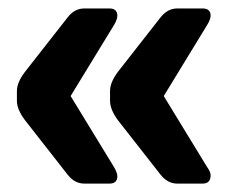

<svg xmlns="http://www.w3.org/2000/svg" viewBox="-20 -501 538 454"><path d="M20 -262.2V-286.1Q20 -306.2 39.1 -331.1L139.2 -459Q155.8 -481 179.2 -481H238.8Q253.9 -481 256.8 -469.5Q259.8 -458 249 -440.9L147 -273.9L249 -106.9Q259.8 -89.8 256.8 -78.4Q253.9 -66.9 238.8 -66.9H179.2Q155.8 -66.9 139.2 -88.9L39.1 -216.8Q20 -242.2 20 -262.2ZM459 -481Q478 -481 478 -463.9Q478 -455.1 469.2 -440.9L367.2 -273.9L469.2 -106.9Q478 -94.2 478 -87.6Q478 -81.1 477.1 -79.1Q474.1 -66.9 459 -66.9H398.9Q376 -66.9 358.9 -88.9L258.8 -216.8Q240.2 -242.2 240.2 -262.2V-286.1Q240.2 -306.2 258.8 -331.1L358.9 -459Q376 -481 398.9 -481Z"/></svg>

Font: Days One
Style: Regular
Weight: 400
Designer: Alexander Kalachev, Alexey Maslov, Jovanny Lemonad
Foundry: Alexander Kalachev, Alexey Maslov, Jovanny Lemonad
Version: Version 1.002